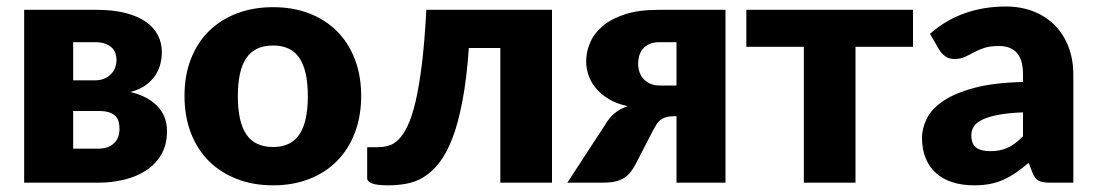

<svg xmlns="http://www.w3.org/2000/svg" viewBox="-20 -548 3286 576"><path d="M52.5 -518.5H269.5Q319.5 -518.5 356.5 -509Q393.5 -499.5 417.8 -482.5Q442 -465.5 453.8 -442.2Q465.5 -419 465.5 -391.5Q465.5 -374.5 461.2 -356.8Q457 -339 446.5 -322.8Q436 -306.5 417.8 -293Q399.5 -279.5 371 -272Q394.5 -266.5 414.8 -256.5Q435 -246.5 449.8 -232Q464.5 -217.5 472.8 -198.2Q481 -179 481 -154.5Q481 -113 463.5 -83.8Q446 -54.5 417.2 -36Q388.5 -17.5 351.8 -8.8Q315 0 276.5 0H52.5ZM199.5 -215V-102H275.5Q304.5 -102 321.5 -117.8Q338.5 -133.5 338.5 -160.5Q338.5 -171.5 336.2 -181.5Q334 -191.5 327.2 -199Q320.5 -206.5 308 -210.8Q295.5 -215 275.5 -215ZM199.5 -307H265Q293.5 -307 311.5 -324.2Q329.5 -341.5 329.5 -368.5Q329.5 -378 326.5 -387.5Q323.5 -397 316 -404.5Q308.5 -412 296 -416.8Q283.5 -421.5 265 -421.5H199.5Z M799.5 -526.5Q858.5 -526.5 907 -508Q955.5 -489.5 990.2 -455Q1025 -420.5 1044.2 -371.2Q1063.5 -322 1063.5 -260.5Q1063.5 -198.5 1044.2 -148.8Q1025 -99 990.2 -64.2Q955.5 -29.5 907 -10.8Q858.5 8 799.5 8Q740 8 691.2 -10.8Q642.5 -29.5 607.2 -64.2Q572 -99 552.8 -148.8Q533.5 -198.5 533.5 -260.5Q533.5 -322 552.8 -371.2Q572 -420.5 607.2 -455Q642.5 -489.5 691.2 -508Q740 -526.5 799.5 -526.5ZM799.5 -107Q853 -107 878.2 -144.8Q903.5 -182.5 903.5 -259.5Q903.5 -336.5 878.2 -374Q853 -411.5 799.5 -411.5Q744.5 -411.5 719 -374Q693.5 -336.5 693.5 -259.5Q693.5 -182.5 719 -144.8Q744.5 -107 799.5 -107Z M1636 -518.5V0H1481V-404H1386.5Q1380 -311 1367.2 -244.5Q1354.5 -178 1336.8 -132.2Q1319 -86.5 1297 -58.8Q1275 -31 1250.2 -16.2Q1225.5 -1.5 1198.8 3.2Q1172 8 1144.5 8Q1110 8 1095.8 2.2Q1081.5 -3.5 1081.5 -13.5V-106.5H1114Q1130 -106.5 1145.5 -110.8Q1161 -115 1175.5 -129.2Q1190 -143.5 1203 -170.8Q1216 -198 1226.8 -243.8Q1237.5 -289.5 1245.8 -356.8Q1254 -424 1259 -518.5Z M2156.5 0H2009.5V-199.5H2001Q1986 -199 1976.2 -195.8Q1966.5 -192.5 1960.2 -187.2Q1954 -182 1949.5 -174.8Q1945 -167.5 1940.5 -159.5L1884.5 -51Q1877 -38 1869 -28.5Q1861 -19 1850 -12.8Q1839 -6.5 1824.2 -3.2Q1809.5 0 1789 0H1682L1795 -173Q1807.5 -195 1824 -208.5Q1840.5 -222 1863 -229.5Q1828.5 -237 1804.8 -251.8Q1781 -266.5 1766.2 -285Q1751.5 -303.5 1745 -324Q1738.5 -344.5 1738.5 -363.5Q1738.5 -393.5 1750.8 -421.2Q1763 -449 1789.2 -470.8Q1815.5 -492.5 1856.2 -505.5Q1897 -518.5 1954.5 -518.5H2156.5ZM1894.5 -357.5Q1894.5 -327 1912.5 -309.2Q1930.5 -291.5 1959 -291.5H2009.5V-421.5H1959Q1940.5 -421.5 1928 -415.8Q1915.5 -410 1908 -400.8Q1900.5 -391.5 1897.5 -380Q1894.5 -368.5 1894.5 -357.5Z M2219 -518.5H2719V-407.5H2546.5V0H2391.5V-407.5H2219Z M3129 0Q3107 0 3095.8 -6Q3084.5 -12 3077 -31L3066 -59.5Q3046.5 -43 3028.5 -30.5Q3010.5 -18 2991.2 -9.2Q2972 -0.5 2950.2 3.8Q2928.5 8 2902 8Q2866.5 8 2837.5 -1.2Q2808.5 -10.5 2788.2 -28.5Q2768 -46.5 2757 -73.2Q2746 -100 2746 -135Q2746 -162.5 2760 -191.5Q2774 -220.5 2808.5 -244.2Q2843 -268 2901.5 -284Q2960 -300 3049 -302V-324Q3049 -369.5 3030.2 -389.8Q3011.5 -410 2977 -410Q2949.5 -410 2932 -404Q2914.5 -398 2900.8 -390.5Q2887 -383 2874 -377Q2861 -371 2843 -371Q2827 -371 2816 -379Q2805 -387 2798 -398L2770 -446.5Q2817 -488 2874.2 -508.2Q2931.5 -528.5 2997 -528.5Q3044 -528.5 3081.8 -513.2Q3119.5 -498 3145.8 -470.8Q3172 -443.5 3186 -406Q3200 -368.5 3200 -324V0ZM2951 -94.5Q2981 -94.5 3003.5 -105Q3026 -115.5 3049 -139V-211Q3002.5 -209 2972.5 -203Q2942.5 -197 2925 -188Q2907.5 -179 2900.8 -167.5Q2894 -156 2894 -142.5Q2894 -116 2908.5 -105.2Q2923 -94.5 2951 -94.5Z"/></svg>

Font: Lato Black
Style: Regular
Weight: 900
Designer: Lukasz Dziedzic
Foundry: tyPoland Lukasz Dziedzic
Version: Version 2.007; 2014-02-27